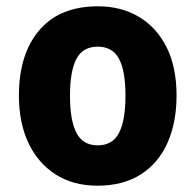

<svg xmlns="http://www.w3.org/2000/svg" viewBox="-20 -579 620 609"><path d="M540 -276Q540 -191 511.5 -126.5Q483 -62 427 -26Q371 10 289 10Q212 10 156 -26Q100 -62 70 -126Q40 -190 40 -276Q40 -407 104.5 -483Q169 -559 291 -559Q364 -559 420 -526Q476 -493 508 -430Q540 -367 540 -276ZM202 -275Q202 -197 222.5 -157.5Q243 -118 290 -118Q337 -118 357.5 -157.5Q378 -197 378 -276Q378 -354 357.5 -392.5Q337 -431 290 -431Q243 -431 222.5 -392.5Q202 -354 202 -275Z"/></svg>

Font: Noto Sans Malayalam SemiCondensed ExtraBold
Style: Regular
Weight: 800
Width: 4
Designer: Jelle Bosma - Monotype Design Team
Foundry: Monotype Imaging Inc.
Version: Version 2.104; ttfautohint (v1.8.4.7-5d5b)